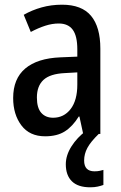

<svg xmlns="http://www.w3.org/2000/svg" viewBox="-20 -570 513 817"><path d="M244 -550Q328 -550 367.5 -502.5Q407 -455 407 -363V0H334L318 -74H315Q289 -32 256 -11Q223 10 172 10Q106 10 71 -36.5Q36 -83 36 -153Q36 -235 87.5 -278.5Q139 -322 237 -326L309 -329V-360Q309 -417 289.5 -443.5Q270 -470 230 -470Q202 -470 172.5 -460.5Q143 -451 111 -434L81 -507Q116 -527 157 -538.5Q198 -550 244 -550ZM256 -259Q193 -256 165 -230Q137 -204 137 -155Q137 -111 155.5 -90Q174 -69 206 -69Q252 -69 280.5 -106Q309 -143 309 -210V-262ZM338 113Q338 159 382 159Q395 159 404 157Q413 155 420 153V217Q409 221 395.5 224Q382 227 364 227Q312 227 286 201.5Q260 176 260 129Q260 91 284 53Q308 15 347 -14L400 0Q366 33 352 59Q338 85 338 113Z"/></svg>

Font: Noto Sans Condensed Medium
Style: Regular
Weight: 500
Width: 3
Designer: Monotype Design Team
Foundry: Monotype Imaging Inc.
Version: Version 2.013; ttfautohint (v1.8.4.7-5d5b)